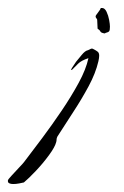

<svg xmlns="http://www.w3.org/2000/svg" viewBox="-123 -236 311 482"><path d="M141 -152Q131 -153 129 -157Q127 -161 122 -164L121 -186Q121 -188 119 -190Q117 -192 117 -195Q117 -197 123 -204.5Q129 -212 130 -216H133Q140 -216 144.5 -206.5Q149 -197 151 -186Q153 -175 153 -169Q153 -160 151 -157.5Q149 -155 141 -153ZM-90 226Q-96 226 -100 224Q-104 222 -103 216Q-103 215 -94 205Q-85 195 -74.5 184Q-64 173 -62 170Q-42 144 -17 110.5Q8 77 32 41.5Q56 6 74.5 -28Q93 -62 99 -90Q81 -84 73.5 -76.5Q66 -69 58 -61Q55 -60 55 -60.5Q55 -61 58 -66Q60 -69 63 -73.5Q66 -78 68 -81Q73 -87 82 -98Q91 -109 98 -110Q100 -111 104 -113Q108 -115 111 -113Q119 -109 122.5 -106Q126 -103 126 -96Q126 -93 125.5 -90Q125 -87 124 -82Q117 -52 99.5 -19.5Q82 13 61 45Q40 77 21 107Q19 111 19 114.5Q19 118 18 121Q15 133 0 153.5Q-15 174 -33 193Q-51 212 -63 222Q-67 223 -75 224.5Q-83 226 -90 226Z"/></svg>

Font: Qwitcher Grypen
Style: Regular
Weight: 400
Designer: Robert E. Leuschke
Foundry: Robert E. Leuschke
Version: Version 1.100; ttfautohint (v1.8.3)